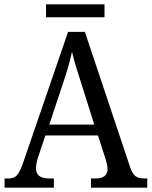

<svg xmlns="http://www.w3.org/2000/svg" viewBox="-20 -860 695 880"><path d="M191 -781H459V-840H191ZM1 0H227V-42H205C164 -42 145 -58 145 -89C145 -103 149 -122 154 -138L188 -239H429L464 -131C469 -114 473 -98 473 -86C473 -57 455 -42 418 -42H397V0H655V-42H644C607 -42 591 -52 577 -92L369 -714H292L88 -120C66 -56 53 -42 18 -42H1ZM206 -289 269 -479C288 -536 301 -579 310 -623C320 -579 336 -529 355 -470L412 -289Z"/></svg>

Font: Noto Serif Georgian SemiCondensed
Style: Regular
Weight: 400
Width: 4
Designer: Monotype Design Team, Akaki Razmadze
Foundry: Google LLC
Version: Version 2.003